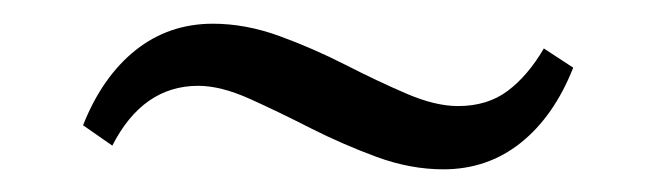

<svg xmlns="http://www.w3.org/2000/svg" viewBox="-20 -331 567 166"><path d="M450.2 -289.1 475.6 -272.5Q459 -230.5 430.2 -207.5Q401.4 -184.6 363.3 -184.6Q335 -184.6 305.7 -195.3Q276.4 -206.1 248.5 -220.2Q220.7 -234.4 195.8 -245.6Q170.9 -256.8 151.4 -256.8Q103.5 -256.8 77.1 -205.1L51.8 -222.7Q68.4 -264.6 97.2 -287.6Q126 -310.5 164.1 -310.5Q192.4 -310.5 221.7 -299.8Q251 -289.1 278.8 -274.9Q306.6 -260.7 331.5 -250Q356.4 -239.3 376 -239.3Q401.4 -239.3 418.9 -252.4Q436.5 -265.6 450.2 -289.1Z"/></svg>

Font: Crimson Pro ExtraLight Light
Style: Regular
Weight: 300
Version: Version 1.002